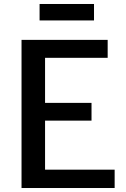

<svg xmlns="http://www.w3.org/2000/svg" viewBox="-20 -943 631 963"><path d="M88 0V-743H520V-653H206V-427H439V-338H206V-92H555V0ZM178.5 -840.5V-923H451.5V-840.5Z"/></svg>

Font: Merriweather Sans
Style: Regular
Weight: 400
Designer: Eben Sorkin
Foundry: Eben Sorkin
Version: Version 1.008; ttfautohint (v1.7.19-72a1) -l 8 -r 50 -G 200 